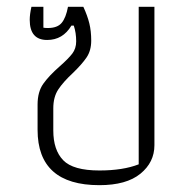

<svg xmlns="http://www.w3.org/2000/svg" viewBox="-20 -532 556 562"><path d="M90 -152V-226Q90 -263 106.5 -286.5Q123 -310 155 -338Q180 -360 191.5 -375Q203 -390 203 -411Q203 -436 196 -457H189Q164 -415 118 -415Q67 -415 67 -474Q67 -490 72 -512H107V-451Q111 -450 120 -450Q148 -450 160.5 -465Q173 -480 179 -512H224Q236 -486 241.5 -463.5Q247 -441 247 -413Q247 -384 233.5 -364Q220 -344 193 -318Q165 -292 150.5 -270Q136 -248 136 -215V-150Q136 -93 165 -63Q194 -33 271 -33Q340 -33 386 -51V-512H432V-107Q432 -57 391 -23.5Q350 10 271 10Q90 10 90 -152Z"/></svg>

Font: Athiti Light
Style: Regular
Weight: 300
Designer: CadsonDemak Team
Foundry: CadsonDemak
Version: Version 1.032